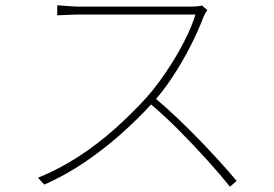

<svg xmlns="http://www.w3.org/2000/svg" viewBox="-20 -698 1040 728"><path d="M766 -660Q763 -656 758.5 -648Q754 -640 752 -635Q733 -584 702 -523Q671 -462 633 -404.5Q595 -347 555 -304Q500 -244 436 -187.5Q372 -131 300.5 -82.5Q229 -34 148 2L124 -24Q205 -57 278 -104.5Q351 -152 416.5 -210.5Q482 -269 538 -331Q573 -371 610 -425.5Q647 -480 677 -538Q707 -596 721 -643Q714 -643 680.5 -643Q647 -643 599.5 -643Q552 -643 499.5 -643Q447 -643 399.5 -643Q352 -643 320 -643Q288 -643 281 -643Q266 -643 246.5 -642Q227 -641 212 -640.5Q197 -640 197 -640V-678Q197 -678 211.5 -677Q226 -676 245.5 -674.5Q265 -673 281 -673Q288 -673 318.5 -673Q349 -673 394 -673Q439 -673 488.5 -673Q538 -673 583.5 -673Q629 -673 660.5 -673Q692 -673 700 -673Q716 -673 727 -674Q738 -675 746 -677ZM568 -326Q611 -290 654 -249Q697 -208 738 -165.5Q779 -123 814.5 -84Q850 -45 877 -12L852 10Q817 -34 766.5 -90Q716 -146 659.5 -203Q603 -260 548 -306Z"/></svg>

Font: Noto Sans SC Thin
Style: Regular
Weight: 100
Designer: Ryoko NISHIZUKA 西塚涼子 (kana, bopomofo & ideographs); Paul D. Hunt (Latin, Greek & Cyrillic); Sandoll Communications 산돌커뮤니
Foundry: Adobe
Version: Version 2.004-H2;hotconv 1.0.118;makeotfexe 2.5.65603